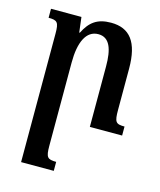

<svg xmlns="http://www.w3.org/2000/svg" viewBox="-112 -583 756 908"><g transform="rotate(15 266.0 -128.5)"><path d="M507 -44C464 -44 457 -52 457 -112V-314C457 -444 411 -502 319 -502C251 -502 216 -474 188 -418H185L176 -492H27V-448C70 -448 78 -440 78 -384V245H238V201C195 201 187 193 187 136V-272C187 -370 215 -434 275 -434C331 -434 349 -380 349 -296V0H507Z"/></g></svg>

Font: Noto Serif Armenian Condensed Semi
Style: Regular
Weight: 600
Width: 3
Designer: Monotype Design Team
Foundry: Monotype Imaging Inc.
Version: Version 1.901